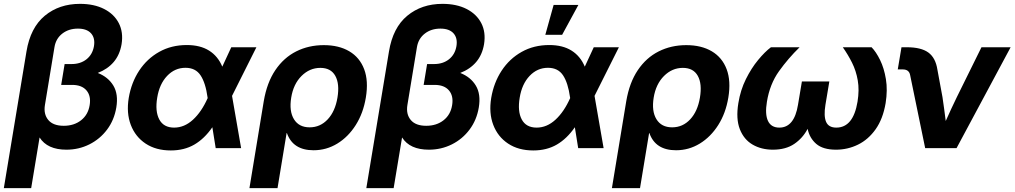

<svg xmlns="http://www.w3.org/2000/svg" viewBox="-45 -757 5184 981"><path d="M-25.4 204.1 90.3 -494.1Q110.4 -615.7 183.8 -676.5Q257.3 -737.3 363.8 -737.3Q435.5 -737.3 486.8 -711.2Q538.1 -685.1 562 -638.7Q585.9 -592.3 576.2 -531.2Q566.9 -476.6 535.9 -440.2Q504.9 -403.8 454.6 -384.3Q507.8 -363.3 534.2 -319.6Q560.5 -275.9 549.3 -208Q538.6 -143.6 502.2 -95Q465.8 -46.4 411.6 -19.3Q357.4 7.8 294.4 7.8Q196.8 7.8 157.2 -54.7L114.3 204.1ZM280.8 -114.3Q333.5 -114.3 369.4 -142.6Q405.3 -170.9 413.1 -219.7Q420.9 -266.6 397 -294.9Q373 -323.2 323.7 -323.2H267.6L285.2 -429.7H320.3Q366.2 -429.7 397 -454.1Q427.7 -478.5 435.1 -521Q441.9 -562.5 420.2 -586.7Q398.4 -610.8 353 -610.8Q306.2 -610.8 273.4 -585.4Q240.7 -560.1 233.4 -516.6L184.6 -220.7Q176.8 -173.8 201.7 -144Q226.6 -114.3 280.8 -114.3Z M827.6 11.7Q752 11.7 699.2 -23.2Q646.5 -58.1 623.3 -118.9Q600.1 -179.7 612.8 -256.8Q626 -335 666 -396Q706.1 -457 768.3 -491.9Q830.6 -526.9 909.2 -526.9Q978 -526.9 1023.2 -498.5Q1068.4 -470.2 1090.8 -416.5L1136.7 -515.6H1265.1L1140.6 -267.1L1187 0H1057.1L1040 -106.9Q999.5 -48.3 948 -18.3Q896.5 11.7 827.6 11.7ZM1016.1 -256.3 1015.6 -258.8Q1005.4 -333.5 979.7 -372.1Q954.1 -410.6 902.8 -410.6Q848.1 -410.6 808.8 -369.1Q769.5 -327.6 758.3 -258.3Q746.6 -188.5 768.8 -146.7Q791 -105 844.7 -105Q897 -105 940.9 -145.3Q984.9 -185.5 1016.1 -255.9Z M1229.5 204.1 1302.7 -240.2Q1318.8 -335 1361.8 -398.7Q1404.8 -462.4 1468.5 -494.4Q1532.2 -526.4 1609.4 -526.4Q1686.5 -526.4 1739.7 -494.9Q1793 -463.4 1815.7 -403.3Q1838.4 -343.3 1824.2 -258.3Q1811 -178.7 1772.7 -118.2Q1734.4 -57.6 1678.5 -23.4Q1622.6 10.7 1557.1 10.7Q1451.7 10.7 1420.9 -77.1H1419.4L1373 204.1ZM1537.1 -106.4Q1591.3 -106.4 1629.4 -147.2Q1667.5 -188 1679.2 -258.3Q1690.9 -328.6 1668.2 -369.4Q1645.5 -410.2 1591.8 -410.2Q1537.1 -410.2 1495.6 -368.9Q1454.1 -327.6 1442.9 -258.3Q1431.6 -189 1457 -147.7Q1482.4 -106.4 1537.1 -106.4Z M1826.7 204.1 1942.4 -494.1Q1962.4 -615.7 2035.9 -676.5Q2109.4 -737.3 2215.8 -737.3Q2287.6 -737.3 2338.9 -711.2Q2390.1 -685.1 2414.1 -638.7Q2438 -592.3 2428.2 -531.2Q2418.9 -476.6 2387.9 -440.2Q2356.9 -403.8 2306.6 -384.3Q2359.9 -363.3 2386.2 -319.6Q2412.6 -275.9 2401.4 -208Q2390.6 -143.6 2354.2 -95Q2317.9 -46.4 2263.7 -19.3Q2209.5 7.8 2146.5 7.8Q2048.8 7.8 2009.3 -54.7L1966.3 204.1ZM2132.8 -114.3Q2185.5 -114.3 2221.4 -142.6Q2257.3 -170.9 2265.1 -219.7Q2272.9 -266.6 2249 -294.9Q2225.1 -323.2 2175.8 -323.2H2119.6L2137.2 -429.7H2172.4Q2218.3 -429.7 2249 -454.1Q2279.8 -478.5 2287.1 -521Q2293.9 -562.5 2272.2 -586.7Q2250.5 -610.8 2205.1 -610.8Q2158.2 -610.8 2125.5 -585.4Q2092.8 -560.1 2085.4 -516.6L2036.6 -220.7Q2028.8 -173.8 2053.7 -144Q2078.6 -114.3 2132.8 -114.3Z M2679.7 11.7Q2604 11.7 2551.3 -23.2Q2498.5 -58.1 2475.3 -118.9Q2452.1 -179.7 2464.8 -256.8Q2478 -335 2518.1 -396Q2558.1 -457 2620.4 -491.9Q2682.6 -526.9 2761.2 -526.9Q2830.1 -526.9 2875.2 -498.5Q2920.4 -470.2 2942.9 -416.5L2988.8 -515.6H3117.2L2992.7 -267.1L3039.1 0H2909.2L2892.1 -106.9Q2851.6 -48.3 2800 -18.3Q2748.5 11.7 2679.7 11.7ZM2868.2 -256.3 2867.7 -258.8Q2857.4 -333.5 2831.8 -372.1Q2806.2 -410.6 2754.9 -410.6Q2700.2 -410.6 2660.9 -369.1Q2621.6 -327.6 2610.4 -258.3Q2598.6 -188.5 2620.8 -146.7Q2643.1 -105 2696.8 -105Q2749 -105 2793 -145.3Q2836.9 -185.5 2868.2 -255.9ZM2741.2 -579.1 2783.7 -731.9H2910.2L2827.1 -579.1Z M3081.5 204.1 3154.8 -240.2Q3170.9 -335 3213.9 -398.7Q3256.8 -462.4 3320.6 -494.4Q3384.3 -526.4 3461.4 -526.4Q3538.6 -526.4 3591.8 -494.9Q3645 -463.4 3667.7 -403.3Q3690.4 -343.3 3676.3 -258.3Q3663.1 -178.7 3624.8 -118.2Q3586.4 -57.6 3530.5 -23.4Q3474.6 10.7 3409.2 10.7Q3303.7 10.7 3272.9 -77.1H3271.5L3225.1 204.1ZM3389.2 -106.4Q3443.4 -106.4 3481.4 -147.2Q3519.5 -188 3531.2 -258.3Q3543 -328.6 3520.3 -369.4Q3497.6 -410.2 3443.8 -410.2Q3389.2 -410.2 3347.7 -368.9Q3306.2 -327.6 3294.9 -258.3Q3283.7 -189 3309.1 -147.7Q3334.5 -106.4 3389.2 -106.4Z M3903.8 7.8Q3845.2 7.8 3800.5 -18.1Q3755.9 -43.9 3735.1 -96.9Q3714.4 -149.9 3727.5 -230Q3738.3 -296.9 3766.1 -352.8Q3793.9 -408.7 3828.4 -450.4Q3862.8 -492.2 3894 -515.6H4040.5Q3982.4 -459 3935.3 -393.3Q3888.2 -327.6 3873.5 -237.3Q3862.8 -173.3 3878.9 -139.2Q3895 -105 3937 -105Q4013.2 -105 4032.2 -221.2L4052.2 -340.8H4192.4L4172.4 -221.2Q4163.1 -164.1 4175.8 -134.5Q4188.5 -105 4228 -105Q4314.5 -105 4336.4 -237.3Q4346.2 -297.4 4337.6 -346.4Q4329.1 -395.5 4308.3 -436.8Q4287.6 -478 4261.2 -515.6H4408.2Q4431.2 -492.2 4451.7 -450.4Q4472.2 -408.7 4481.4 -352.8Q4490.7 -296.9 4480 -230Q4466.3 -149.4 4429 -96.7Q4391.6 -43.9 4338.9 -18.1Q4286.1 7.8 4226.6 7.8Q4160.2 7.8 4125.7 -21.7Q4091.3 -51.3 4081.5 -98.6Q4056.6 -51.3 4013.2 -21.7Q3969.7 7.8 3903.8 7.8Z M4682.1 0 4605 -374.5Q4599.1 -402.3 4567.9 -402.3H4542L4561 -515.6H4587.9Q4661.6 -515.6 4698.5 -488.5Q4735.4 -461.4 4744.6 -400.9L4770.5 -260.7Q4774.9 -230.5 4779.1 -200Q4783.2 -169.4 4787.1 -138.7Q4800.8 -169.4 4814.9 -200Q4829.1 -230.5 4843.8 -260.7L4969.7 -515.6H5118.7L4842.3 0Z"/></svg>

Font: Inter Display
Style: Bold Italic
Weight: 700
Italic angle: -9.39999°
Designer: Rasmus Andersson
Foundry: rsms
Version: Version 4.000;git-a52131595